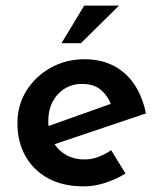

<svg xmlns="http://www.w3.org/2000/svg" viewBox="-20 -653 573 684"><path d="M279 11Q204 11 151 -18Q98 -47 70 -98Q42 -149 42 -215Q42 -278 74 -329.5Q106 -381 160.5 -411.5Q215 -442 281 -442Q368 -442 424.5 -391.5Q481 -341 500 -249L159 -134L133 -197L400 -292L376 -279Q366 -309 341 -331.5Q316 -354 272 -354Q237 -354 210 -337Q183 -320 167.5 -290.5Q152 -261 152 -221Q152 -179 169 -148.5Q186 -118 215 -101.5Q244 -85 281 -85Q307 -85 330.5 -94Q354 -103 376 -118L427 -35Q394 -14 354.5 -1.5Q315 11 279 11ZM404 -633 268 -499H199L280 -633Z"/></svg>

Font: Josefin Sans Thin SemiBold
Style: Regular
Weight: 600
Version: Version 2.000